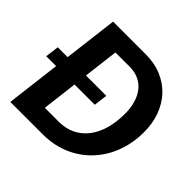

<svg xmlns="http://www.w3.org/2000/svg" viewBox="-180 -901 1076 1076"><g transform="rotate(45 358.0 -363.0)"><path d="M13.5 -404.5H91.5L131 -725.5H389Q459.5 -725.5 515.8 -701.8Q572 -678 611 -636Q650 -594 671 -536.2Q692 -478.5 692 -410.5Q692 -351 678.8 -297.2Q665.5 -243.5 640.8 -197.8Q616 -152 581 -115.5Q546 -79 502.5 -53.2Q459 -27.5 408 -13.8Q357 0 300.5 0H42L81.5 -323.5H3ZM543.5 -407Q543.5 -454 532.2 -492Q521 -530 499.5 -556.8Q478 -583.5 446.8 -598Q415.5 -612.5 375 -612.5H262.5L237 -404.5H398L388 -323.5H227.5L202 -113.5H314.5Q367 -113.5 409.2 -134Q451.5 -154.5 481.5 -192.5Q511.5 -230.5 527.5 -284.8Q543.5 -339 543.5 -407Z"/></g></svg>

Font: Lato Heavy
Style: Italic
Weight: 800
Italic angle: -7°
Designer: Lukasz Dziedzic
Foundry: tyPoland Lukasz Dziedzic
Version: Version 2.007; 2014-02-27